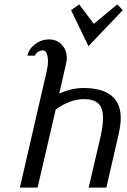

<svg xmlns="http://www.w3.org/2000/svg" viewBox="-20 -848 575 868"><path d="M69.8 0ZM301.3 -639.2ZM379.9 -639.2 301.3 -802.2 337.9 -828.1 404.3 -740.2 510.3 -828.1 535.2 -802.2ZM190.9 -524.9Q196.8 -550.8 196.8 -570.8Q196.8 -592.8 190.9 -606.4Q185.1 -620.1 174.8 -620.1Q161.6 -620.1 151.1 -613Q140.6 -606 138.2 -596.2H104Q110.4 -627 138.9 -648.4Q167.5 -669.9 201.2 -669.9Q236.8 -669.9 259.5 -645.8Q282.2 -621.6 282.2 -584Q282.2 -578.1 277.8 -556.2L248 -424.8Q303.2 -450.2 356 -450.2Q525.9 -450.2 525.9 -313Q525.9 -285.2 516.1 -240.2L460.9 0H380.9L434.1 -228Q445.8 -280.8 445.8 -314Q445.8 -361.8 423.6 -380.9Q401.4 -399.9 358.9 -399.9Q296.9 -399.9 231.9 -353L149.9 0H69.8Z"/></svg>

Font: Pfennig
Style: Italic
Weight: 500
Italic angle: -13°
Version: Version 20120410 ; ttfautohint (v0.8)